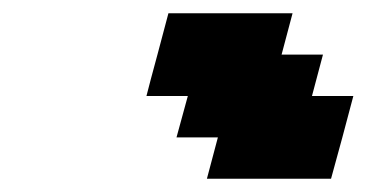

<svg xmlns="http://www.w3.org/2000/svg" viewBox="-20 -895 554 290"><path d="M292.5 -625H480Q485.8 -645.5 497.1 -687.5Q508.3 -729.5 513.7 -750H451.2L467.8 -812.5H405.3L421.9 -875H234.4Q229 -854 217.8 -812.5Q206.5 -771 201.2 -750H263.7L246.6 -687.5H309.1Z"/></svg>

Font: Faithful 32x
Style: SemiboldOblique
Weight: 400
Foundry: Faithful Resource Pack
Version: Version 1.0; January 27, 2023